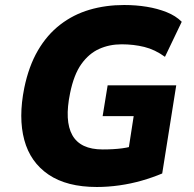

<svg xmlns="http://www.w3.org/2000/svg" viewBox="-20 -736 773 767"><path d="M367 11Q247 11 174 -38.5Q101 -88 77 -177Q53 -266 77 -385Q95 -472 131.5 -534.5Q168 -597 220.5 -637.5Q273 -678 337.5 -697Q402 -716 476 -716Q523 -716 566 -709Q609 -702 645.5 -687.5Q682 -673 706 -649L639 -509Q599 -538 556.5 -548.5Q514 -559 466 -559Q417 -559 376 -540.5Q335 -522 305 -480Q275 -438 260 -364Q237 -253 269 -196Q301 -139 390 -139Q434 -139 468 -143.5Q502 -148 534 -160L488 -104L514 -272H390L410 -395H684L628 -43Q590 -27 546.5 -14.5Q503 -2 457 4.5Q411 11 367 11Z"/></svg>

Font: Nunito Sans 7pt SemiCondensed Black
Style: Italic
Weight: 900
Width: 4
Italic angle: -9°
Designer: Vernon Adams
Foundry: Vernon Adams
Version: Version 3.101;gftools[0.9.27]